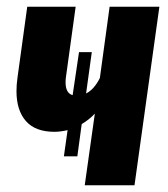

<svg xmlns="http://www.w3.org/2000/svg" viewBox="-20 -551 500 571"><path d="M454 -531 380 0H232L262 -213Q245 -195 223 -182L210 -86H170L181 -164Q159 -159 142 -159Q85 -159 57 -191Q29 -223 29 -280Q29 -299 32 -320L61 -531H205L176 -321Q175 -315 175 -306Q175 -274 196 -268L215 -396H253L236 -273Q260 -285 277 -319L306 -531Z"/></svg>

Font: Fira Sans Extra Condensed
Style: Bold Italic
Weight: 700
Width: 3
Italic angle: -8°
Designer: Carrois Corporate & Edenspiekermann AG
Foundry: Carrois Corporate GbR & Edenspiekermann AG
Version: Version 4.203